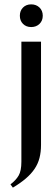

<svg xmlns="http://www.w3.org/2000/svg" viewBox="-20 -686 250 880"><path d="M71 -614Q71 -637 85.5 -651.5Q100 -666 123 -666Q146 -666 161 -651.5Q176 -637 176 -614Q176 -591 161 -576.5Q146 -562 123 -562Q100 -562 85.5 -576.5Q71 -591 71 -614ZM168 -22Q168 11 161 38Q154 65 138.5 88Q123 111 98.5 132Q74 153 39 174L28 159Q53 140 65.5 118.5Q78 97 78 55V-495H168Z"/></svg>

Font: Moniqa Narrow Heading
Style: Bold
Weight: 700
Width: 4
Designer: Rajesh Rajput
Foundry: Rajesh Rajput
Version: Version 1.000